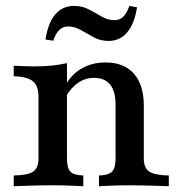

<svg xmlns="http://www.w3.org/2000/svg" viewBox="-20 -643 618 663"><path d="M321.8 0V-37.1Q354.8 -37.9 366.9 -50.4Q379 -62.9 379 -95.2V-282.3Q379 -328.2 360.1 -351.2Q341.1 -374.2 304.8 -374.2Q275 -374.2 250 -357.3Q225 -340.3 206.5 -308.1V-349.2Q226.6 -386.3 262.5 -406.9Q298.4 -427.4 344.4 -427.4Q408.1 -427.4 442.3 -388.7Q476.6 -350 476.6 -277.4V-95.2Q476.6 -62.9 495.6 -50.4Q514.5 -37.9 562.9 -37.1V0Q550 -0.8 527.8 -1.2Q505.6 -1.6 479.8 -2.4Q454 -3.2 429.8 -3.2Q398.4 -3.2 367.7 -2Q337.1 -0.8 321.8 0ZM27.4 0V-37.1Q75.8 -37.9 94.4 -50.4Q112.9 -62.9 112.9 -95.2V-308.9Q112.9 -346.8 93.5 -362.5Q74.2 -378.2 27.4 -379.8V-416.1Q44.4 -415.3 62.1 -414.5Q79.8 -413.7 97.6 -413.7Q130.6 -413.7 158.9 -416.5Q187.1 -419.4 211.3 -425V-95.2Q211.3 -62.1 223.4 -50Q235.5 -37.9 267.7 -37.1V0Q250 -0.8 221.4 -2Q192.7 -3.2 162.1 -3.2Q126.6 -3.2 88.7 -2Q50.8 -0.8 27.4 0ZM354.8 -501.6Q326.6 -501.6 303.2 -514.5Q279.8 -527.4 258.9 -539.5Q237.9 -551.6 215.3 -551.6Q197.6 -551.6 185.1 -539.9Q172.6 -528.2 163.7 -502.4L137.1 -506.5Q146 -564.5 171 -593.5Q196 -622.6 235.5 -622.6Q263.7 -622.6 286.7 -610.5Q309.7 -598.4 331 -585.9Q352.4 -573.4 375 -573.4Q393.5 -573.4 405.6 -585.1Q417.7 -596.8 426.6 -622.6L453.2 -617.7Q444.4 -561.3 419.4 -531.5Q394.4 -501.6 354.8 -501.6Z"/></svg>

Font: Playfair 9pt SemiBold
Style: Regular
Weight: 600
Designer: Claus Eggers Sørensen
Foundry: Claus Eggers Sørensen
Version: Version 2.001;gftools[0.9.30]